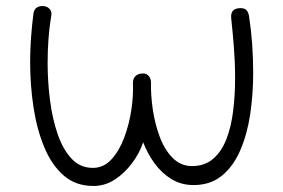

<svg xmlns="http://www.w3.org/2000/svg" viewBox="-20 -536 940 637"><path d="M290 81Q231 81 191 46Q151 11 126.5 -48.5Q102 -108 91 -181Q80 -254 80 -330Q80 -371 83 -412Q86 -453 91 -491Q93 -505 101.5 -510.5Q110 -516 120 -516Q136 -516 144.5 -506.5Q153 -497 150 -483Q144 -449 141 -409Q138 -369 138 -327Q138 -265 146 -203Q154 -141 171.5 -90.5Q189 -40 217.5 -9.5Q246 21 288 21Q324 21 350 -7.5Q376 -36 392.5 -80.5Q409 -125 416 -173Q423 -221 421 -260Q421 -277 430.5 -284.5Q440 -292 450 -292Q464 -294 472.5 -285Q481 -276 481 -262Q480 -220 487 -172.5Q494 -125 510 -82Q526 -39 553 -12Q580 15 617 15Q659 15 687 -9Q715 -33 731 -74Q747 -115 753.5 -168Q760 -221 760 -278Q760 -328 756 -379Q752 -430 747 -476Q744 -509 778 -509Q792 -509 798 -502Q804 -495 806 -484Q813 -439 816.5 -391Q820 -343 820 -295Q820 -223 810 -156.5Q800 -90 777 -37Q754 16 716 47Q678 78 622 78Q581 78 548.5 58Q516 38 492.5 5.5Q469 -27 455 -64Q443 -28 418 5.5Q393 39 360.5 60Q328 81 290 81Z"/></svg>

Font: Hachi Maru Pop
Style: Regular
Weight: 400
Designer: Nontynet
Foundry: Nontynet
Version: Version 1.300